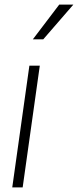

<svg xmlns="http://www.w3.org/2000/svg" viewBox="-20 -810 337 830"><path d="M33 0 107 -526H152L78 0ZM122 -640 236 -790H297L167 -640Z"/></svg>

Font: Plus Jakarta Sans ExtraLight
Style: Italic
Weight: 200
Italic angle: -8°
Designer: Gumpita Rahayu
Foundry: Tokotype
Version: Version 2.071; ttfautohint (v1.8.4.7-5d5b);gftools[0.9.29]